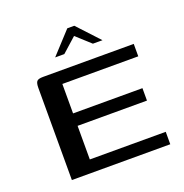

<svg xmlns="http://www.w3.org/2000/svg" viewBox="-115 -724 793 827"><g transform="rotate(-20 281.5 -310.5)"><path d="M76 0V-422Q76 -444 82.5 -452Q89 -460 111 -460H527V-403H179V-268H497V-211H179V-57H527V0ZM189 -521 281 -621H313L406 -521H362L297 -580L231 -521Z"/></g></svg>

Font: Genos Medium
Style: Regular
Weight: 500
Designer: Robert E. Leuschke
Foundry: Robert E. Leuschke
Version: Version 1.010; ttfautohint (v1.8.3)